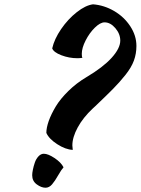

<svg xmlns="http://www.w3.org/2000/svg" viewBox="-20 -797 655 894"><path d="M413.1 -776.9Q464.8 -772.9 511.2 -745.8Q557.6 -718.8 586.4 -675Q615.2 -631.3 615.2 -583Q615.2 -546.9 603.5 -514.9Q591.8 -482.9 564 -448Q536.1 -413.1 506.3 -383.1Q476.6 -353 424.3 -303.2Q420.4 -299.8 417.7 -297.1Q415 -294.4 412.1 -292Q366.7 -249.5 341.8 -203.6Q316.9 -157.7 316.9 -120.1Q316.9 -114.7 318.8 -99.1Q285.2 -100.6 246.6 -125.5Q208 -150.4 195.8 -178.2Q195.8 -202.1 207 -233.9Q218.3 -265.6 239.7 -301.3Q261.2 -336.9 298.6 -373.5Q335.9 -410.2 382.8 -438Q459.5 -483.4 499.8 -527.8Q540 -572.3 540 -607.9Q540 -639.2 517.1 -666Q494.1 -692.9 466.8 -692.9Q446.8 -692.9 421.6 -668.2Q396.5 -643.6 378.7 -608.6Q360.8 -573.7 360.8 -545.9Q360.8 -532.2 363.8 -527.8Q352.5 -525.9 340.8 -525.9Q301.8 -525.9 265.6 -539.8Q229.5 -553.7 223.1 -571.8Q232.9 -615.2 264.6 -661.6Q296.4 -708 337.4 -740.2Q378.4 -772.5 413.1 -776.9ZM191.9 77.1Q172.4 77.1 151.1 61.5Q129.9 45.9 129.9 19Q129.9 8.8 133.1 -6.8Q136.2 -22.5 142.1 -39.8Q147.9 -57.1 159.2 -69.1Q170.4 -81.1 184.1 -81.1Q203.6 -81.1 233.6 -61.3Q263.7 -41.5 275.9 -18.1Q265.6 -6.8 250.7 19.5Q235.8 45.9 222.4 61.5Q209 77.1 191.9 77.1Z"/></svg>

Font: Kaushan Script
Style: Regular
Weight: 400
Designer: Pablo Impallari
Foundry: Pablo Impallari
Version: Version 1.002